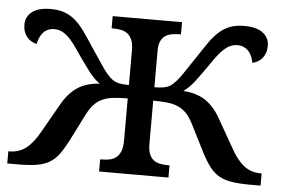

<svg xmlns="http://www.w3.org/2000/svg" viewBox="-44 -601 967 660"><g transform="rotate(5 440.0 -271.0)"><path d="M396 -425.8Q396 -447.8 390.1 -461.2Q384.3 -474.6 374.3 -481.9Q364.3 -489.3 351.3 -491.7Q338.4 -494.1 324.2 -494.1H319.8V-536.1H559.1V-494.1H556.2Q542 -494.1 528.8 -491.9Q515.6 -489.7 505.6 -483.2Q495.6 -476.6 489.7 -464.1Q483.9 -451.7 483.9 -431.2V-305.2Q498.5 -305.2 508.5 -306.4Q518.6 -307.6 526.1 -310.1Q533.7 -312.5 539.3 -316.4Q544.9 -320.3 550.8 -326.2Q563.5 -337.9 580.8 -363.8Q598.1 -389.6 624 -428.2Q641.1 -454.6 656 -475.6Q670.9 -496.6 687.3 -511.2Q703.6 -525.9 724.4 -533.9Q745.1 -542 773.9 -542Q816.4 -542 838.1 -525.1Q859.9 -508.3 859.9 -481Q859.9 -467.3 856 -456.3Q852.1 -445.3 845.5 -437.5Q838.9 -429.7 830.1 -424.8Q821.3 -419.9 812 -418Q810.1 -429.2 805.9 -439.5Q801.8 -449.7 794.7 -457.5Q787.6 -465.3 778.1 -469.7Q768.6 -474.1 755.9 -474.1Q743.7 -474.1 732.7 -469.5Q721.7 -464.8 710.9 -455.3Q700.2 -445.8 689 -431.4Q677.7 -417 665 -397.9Q651.4 -378.4 640.6 -363.3Q629.9 -348.1 620.6 -336.4Q611.3 -324.7 602.5 -316.2Q593.8 -307.6 584 -300.8Q630.9 -298.3 662.1 -276.9Q693.4 -255.4 715.8 -213.9L768.1 -122.1Q791 -80.1 815.7 -61Q840.3 -42 874 -42H877V0H841.8Q803.7 0 778.1 -3.9Q752.4 -7.8 733.9 -18.3Q715.3 -28.8 701.2 -47.1Q687 -65.4 671.9 -94.2L623 -190.9Q611.8 -212.9 599.4 -226.1Q586.9 -239.3 570.8 -246.6Q554.7 -253.9 533.7 -256.3Q512.7 -258.8 483.9 -258.8V-108.9Q483.9 -86.9 489.7 -73.5Q495.6 -60.1 505.6 -53.2Q515.6 -46.4 528.8 -44.2Q542 -42 556.2 -42H559.1V0H319.8V-42H324.2Q338.9 -42 351.8 -44.4Q364.7 -46.9 374.5 -54.4Q384.3 -62 390.1 -76.2Q396 -90.3 396 -113.8V-258.8Q367.7 -258.8 346.4 -256.3Q325.2 -253.9 309.1 -246.6Q293 -239.3 280.5 -226.1Q268.1 -212.9 256.8 -190.9L208 -94.2Q192.9 -65.4 179 -47.1Q165 -28.8 146.5 -18.3Q127.9 -7.8 102.1 -3.9Q76.2 0 38.1 0H2.9V-42H5.9Q39.6 -42 64.2 -61Q88.9 -80.1 111.8 -122.1L164.1 -213.9Q186.5 -255.4 217.8 -276.9Q249 -298.3 295.9 -300.8Q286.1 -307.6 277.3 -316.2Q268.6 -324.7 259.3 -336.4Q250 -348.1 239.3 -363.3Q228.5 -378.4 214.8 -397.9Q202.1 -417 191.2 -431.4Q180.2 -445.8 169.4 -455.3Q158.7 -464.8 147.7 -469.5Q136.7 -474.1 124 -474.1Q111.8 -474.1 102.1 -469.7Q92.3 -465.3 85.4 -457.5Q78.6 -449.7 74.2 -439.5Q69.8 -429.2 67.9 -418Q58.6 -419.9 49.8 -424.8Q41 -429.7 34.4 -437.5Q27.8 -445.3 23.9 -456.3Q20 -467.3 20 -481Q20 -508.3 41.7 -525.1Q63.5 -542 106 -542Q134.8 -542 155.5 -533.9Q176.3 -525.9 192.6 -511.2Q209 -496.6 223.9 -475.6Q238.8 -454.6 255.9 -428.2Q281.7 -389.6 299.1 -363.8Q316.4 -337.9 329.1 -326.2Q335 -320.3 340.8 -316.4Q346.7 -312.5 354 -310.1Q361.3 -307.6 371.3 -306.4Q381.3 -305.2 396 -305.2Z"/></g></svg>

Font: Droid-TTFautohint Serif
Style: Regular
Weight: 400
Foundry: Ascender Corporation
Version: Version 1.00; ttfautohint (v1.00rc1.4-1a1c-dirty) -l 8 -r 50